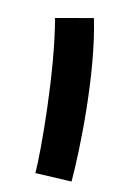

<svg xmlns="http://www.w3.org/2000/svg" viewBox="-108 -745 558 807"><g transform="rotate(15 170.5 -341.5)"><path d="M285 0C285 -134 265 -466 198 -688L40 -646C98 -431 129 -82 129 5Z"/></g></svg>

Font: Noto Sans Arabic UI XBd
Style: Regular
Weight: 800
Designer: Monotype Design Team, Nadine Chahine and Nizar Qandah
Foundry: Monotype Imaging Inc.
Version: Version 2.010